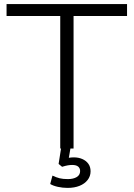

<svg xmlns="http://www.w3.org/2000/svg" viewBox="-20 -725 652 937"><path d="M274 0V-647H12V-705H600V-647H339V0ZM310 192Q286 192 263 187Q240 182 225 173L236 132Q255 141 271 145Q287 149 311 149Q338 149 354.5 139Q371 129 371 110Q371 96 361.5 88Q352 80 332 80Q322 80 310.5 82Q299 84 283 89L266 75L281 -20H327L314 56L292 50Q304 47 316.5 45Q329 43 340 43Q363 43 381.5 51Q400 59 411 74Q422 89 422 111Q422 135 407.5 153.5Q393 172 368 182Q343 192 310 192Z"/></svg>

Font: Nunito Sans 10pt Light
Style: Regular
Weight: 300
Designer: Vernon Adams
Foundry: Vernon Adams
Version: Version 3.101;gftools[0.9.27]